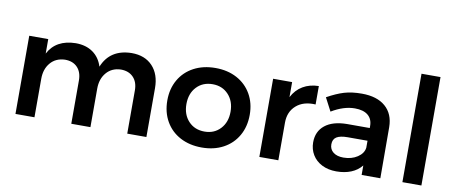

<svg xmlns="http://www.w3.org/2000/svg" viewBox="-66 -1015 3076 1294"><g transform="rotate(10 1472.5 -368.0)"><path d="M977 -334V0H846V-296Q846 -353 814.5 -385.5Q783 -418 729 -418Q667 -416 630.5 -373Q594 -330 594 -264V0H463V-296Q463 -353 432 -385.5Q401 -418 347 -418Q284 -416 247.5 -373Q211 -330 211 -264V0H81V-535H211V-436Q264 -538 399 -540Q469 -540 516.5 -506.5Q564 -473 583 -412Q634 -538 782 -540Q873 -540 925 -484.5Q977 -429 977 -334Z M1637 -268Q1637 -187 1601.5 -125Q1566 -63 1502.5 -29Q1439 5 1356 5Q1272 5 1208 -29Q1144 -63 1108.5 -125Q1073 -187 1073 -268Q1073 -348 1108.5 -409.5Q1144 -471 1208 -505Q1272 -539 1356 -539Q1439 -539 1502.5 -505Q1566 -471 1601.5 -409.5Q1637 -348 1637 -268ZM1204 -266Q1204 -194 1246 -149Q1288 -104 1356 -104Q1422 -104 1464 -149Q1506 -194 1506 -266Q1506 -338 1464 -383Q1422 -428 1356 -428Q1288 -428 1246 -383Q1204 -338 1204 -266Z M2062 -540V-414Q1979 -419 1929.5 -375.5Q1880 -332 1880 -258V0H1750V-535H1880V-432Q1907 -484 1953.5 -511.5Q2000 -539 2062 -540Z M2450 0V-65Q2422 -30 2378 -12Q2334 6 2277 6Q2221 6 2178.5 -15.5Q2136 -37 2113 -75Q2090 -113 2090 -160Q2090 -235 2143 -277.5Q2196 -320 2293 -321H2449V-335Q2449 -382 2418 -408Q2387 -434 2328 -434Q2252 -434 2169 -384L2122 -474Q2185 -509 2236.5 -524.5Q2288 -540 2357 -540Q2461 -540 2518.5 -490Q2576 -440 2577 -350L2578 0ZM2449 -186V-234H2314Q2262 -234 2237.5 -218.5Q2213 -203 2213 -168Q2213 -134 2238.5 -114Q2264 -94 2308 -94Q2364 -94 2404 -120.5Q2444 -147 2449 -186Z M2729 -742H2859V0H2729Z"/></g></svg>

Font: Gontserrat Medium
Style: Regular
Weight: 500
Designer: Julieta Ulanovsky
Foundry: Julieta Ulanovsky
Version: Version 6.001